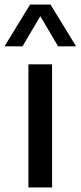

<svg xmlns="http://www.w3.org/2000/svg" viewBox="-55 -828 356 848"><path d="M70.5 0V-544H175V0ZM-35 -623.5 78 -808H168L281 -623.5H201.5L123 -756.5L44.5 -623.5Z"/></svg>

Font: Encode Sans Md
Style: Regular
Weight: 500
Designer: Multiple Designers
Foundry: Impallari Type
Version: Version 3.002; ttfautohint (v1.8.3) -l 8 -r 50 -G 200 -x 14 